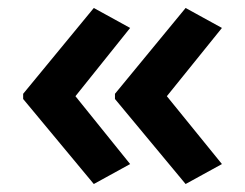

<svg xmlns="http://www.w3.org/2000/svg" viewBox="-20 -511 614 481"><path d="M38 -276V-263L215 -50L306 -100L169 -270L306 -441L215 -491ZM268 -276V-263L445 -50L536 -100L398 -270L536 -441L445 -491Z"/></svg>

Font: Noto Sans Georgian SemiBold
Style: Regular
Weight: 600
Designer: Monotype Design Team, Akaki Razmadze
Foundry: Google LLC
Version: Version 2.005